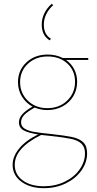

<svg xmlns="http://www.w3.org/2000/svg" viewBox="-20 -694 507 1003"><path d="M198 -566Q198 -596 211.5 -624Q225 -652 250 -674L258 -667Q235 -647 222 -620.5Q209 -594 209 -566Q209 -513 246 -492L240 -483Q198 -508 198 -566ZM441 -381H325Q352 -362 367.5 -332.5Q383 -303 383 -267Q383 -225 363 -191.5Q343 -158 307.5 -138.5Q272 -119 227 -119Q194 -119 161 -132Q123 -111 106.5 -93.5Q90 -76 90 -55Q90 -34 108 -22.5Q126 -11 155.5 -5.5Q185 0 246 6Q320 14 357.5 22Q395 30 415 49.5Q435 69 435 107Q435 155 405 197Q375 239 323.5 264Q272 289 209 289Q138 289 92 255.5Q46 222 46 167Q46 124 79.5 82.5Q113 41 179 8Q130 1 104.5 -12.5Q79 -26 79 -55Q79 -77 96 -96.5Q113 -116 150 -137Q115 -156 94.5 -189.5Q74 -223 74 -265Q74 -327 118 -368Q162 -409 229 -409Q273 -409 308 -391H441ZM229 -399Q167 -399 126 -361Q85 -323 85 -265Q85 -207 125.5 -168Q166 -129 227 -129Q290 -129 331 -168.5Q372 -208 372 -267Q372 -325 332 -362Q292 -399 229 -399ZM244 16Q210 12 195 11Q57 79 57 167Q57 218 99 248.5Q141 279 209 279Q269 279 318.5 255Q368 231 396 191Q424 151 424 107Q424 74 405.5 56.5Q387 39 351.5 31.5Q316 24 244 16Z"/></svg>

Font: Ysabeau Hairline
Style: Regular
Weight: 100
Designer: Christian Thalmann (Catharsis Fonts)
Version: Version 0.003